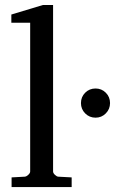

<svg xmlns="http://www.w3.org/2000/svg" viewBox="-20 -757 475 777"><path d="M270 0H26.9V-39.1L80.1 -42Q86.9 -42.5 94.5 -49.6Q102.1 -56.6 102.1 -63V-665H25.9V-698.2L153.8 -736.8H194.8V-63Q194.8 -56.6 202.1 -49.6Q209.5 -42.5 215.8 -42L270 -39.1ZM425.3 -339.8Q425.3 -315.4 408.2 -298.1Q391.1 -280.8 366.7 -280.8Q341.8 -280.8 324.7 -298.1Q307.6 -315.4 307.6 -339.8Q307.6 -364.7 324.7 -381.8Q341.8 -398.9 366.7 -398.9Q391.1 -398.9 408.2 -381.8Q425.3 -364.7 425.3 -339.8Z"/></svg>

Font: Charis
Style: Regular
Weight: 400
Designer: Walt Agee, Miriam Martin, Annie Olsen, Victor Gaultney, Lorna Priest, Alan Ward, Bob Hallissy, Martin Hosken, Sharon Cor
Foundry: SIL Global
Version: Version 7.000